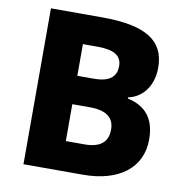

<svg xmlns="http://www.w3.org/2000/svg" viewBox="-80 -790 833 866"><g transform="rotate(10 336.5 -357.0)"><path d="M318 -714H84V0H356C521 0 623 -78 623 -208C623 -321 561 -359 496 -374V-379C558 -391 607 -447 607 -534C607 -660 516 -714 318 -714ZM329 -435H254V-580H322C397 -580 432 -558 432 -511C432 -464 405 -435 329 -435ZM254 -305H335C419 -305 446 -269 446 -223C446 -171 419 -136 339 -136H254Z"/></g></svg>

Font: Noto Sans Arabic ExtBd
Style: Regular
Weight: 800
Designer: Monotype Design Team, Nadine Chahine, Nizar Qandah and Khaled Hosny
Foundry: Monotype Imaging Inc.
Version: Version 2.012